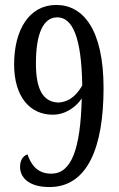

<svg xmlns="http://www.w3.org/2000/svg" viewBox="-20 -744 482 775"><path d="M180 11C335 11 398 -153 398 -388C398 -626 315 -724 207 -724C98 -724 37 -624 37 -484C37 -352 102 -281 193 -281C248 -281 291 -317 310 -347C305 -141 268 -43 187 -43C130 -43 105 -80 91 -121C71 -114 61 -95 61 -70C61 -30 93 11 180 11ZM215 -330C153 -333 125 -384 125 -488C125 -607 154 -674 211 -674C273 -674 309 -593 312 -399C296 -372 269 -333 215 -330Z"/></svg>

Font: Noto Serif Georgian ExtraCondensed
Style: Regular
Weight: 400
Width: 2
Designer: Monotype Design Team, Akaki Razmadze
Foundry: Google LLC
Version: Version 2.003